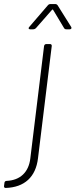

<svg xmlns="http://www.w3.org/2000/svg" viewBox="-87 -720 374 950"><path d="M62 -575H77C82 -575 87 -577 91 -581L170 -671C172 -674 175 -673 176 -671L230 -581C233 -576 237 -575 242 -575H258C266 -575 269 -581 265 -587L198 -694C195 -698 191 -700 186 -700H164C159 -700 154 -699 150 -694L58 -587C52 -581 54 -575 62 -575ZM-59 210C34 207 90 156 101 63L169 -492C170 -498 166 -502 161 -502H142C136 -502 132 -498 131 -492L63 64C55 132 13 172 -54 175C-60 175 -65 179 -65 185L-67 200C-68 206 -65 210 -59 210Z"/></svg>

Font: Barlow ExtraLight
Style: Italic
Weight: 275
Italic angle: -7°
Designer: Jeremy Tribby
Foundry: Tribby Type
Version: Version 1.422;hotconv 1.0.109;makeotfexe 2.5.65596